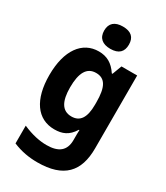

<svg xmlns="http://www.w3.org/2000/svg" viewBox="-244 -873 1051 1218"><g transform="rotate(30 281.5 -264.0)"><path d="M282 -610C344 -610 372 -640 372 -692C372 -745 343 -773 282 -773C223 -773 191 -745 191 -692C191 -637 225 -610 282 -610ZM241 245C434 245 515 155 515 -15V-549H400L374 -480H369C332 -536 288 -560 229 -560C109 -560 31 -456 31 -273C31 -95 104 10 230 10C287 10 331 -7 367 -66H371C370 -44 370 -27 370 -4V8C370 85 325 121 237 121C186 121 128 109 62 80V210C122 235 180 245 241 245ZM283 -115C213 -115 184 -172 184 -271C184 -378 215 -433 282 -433C349 -433 376 -383 376 -272V-255C376 -159 345 -115 283 -115Z"/></g></svg>

Font: Noto Sans Mono SemiCondensed ExtraBold
Style: Regular
Weight: 800
Width: 4
Designer: Monotype Design Team
Foundry: Monotype Imaging Inc.
Version: Version 2.014